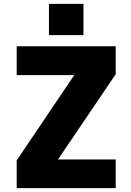

<svg xmlns="http://www.w3.org/2000/svg" viewBox="-20 -972 679 994"><path d="M233.4 -790V-952.1H412.1V-790ZM66.4 -732.4H579.1V-587.9L280.3 -146.5H579.1V2H66.4V-141.6L364.3 -583H66.4Z"/></svg>

Font: Gen Shin Gothic Heavy
Style: Bold
Weight: 900
Designer: [Source Han Sans]
Ryoko NISHIZUKA  (kana & ideographs); Paul D. Hunt (Latin, Greek & Cyrillic); Wenlong ZHANG  (bopomofo
Version: Version 1.002.20150607